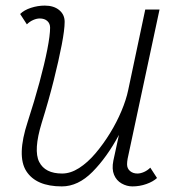

<svg xmlns="http://www.w3.org/2000/svg" viewBox="-20 -652 640 686"><path d="M76 -565 52 -602Q66 -616 90.5 -624Q115 -632 140 -632Q172 -632 191.5 -616Q211 -600 211 -574Q211 -546 200.5 -491.5Q190 -437 172 -365Q154 -293 129 -213Q99 -115 120 -73.5Q141 -32 202 -32Q232 -32 262.5 -51.5Q293 -71 321 -104Q349 -137 373 -176Q397 -215 414 -255.5Q431 -296 438 -330L499 -618H550L436 -85Q435 -80 434.5 -74.5Q434 -69 434 -65Q434 -50 444.5 -41Q455 -32 471 -32Q482 -32 494.5 -37.5Q507 -43 517 -53L541 -16Q527 -3 503 5.5Q479 14 453 14Q433 14 414.5 3.5Q396 -7 387.5 -27.5Q379 -48 385 -78L405 -170Q362 -90 310.5 -38Q259 14 201 14Q109 14 74 -40.5Q39 -95 79 -217Q103 -291 121 -357.5Q139 -424 149 -475Q159 -526 159 -553Q159 -568 149 -577Q139 -586 122 -586Q111 -586 98.5 -580.5Q86 -575 76 -565Z"/></svg>

Font: Victor Mono Thin
Style: Italic
Weight: 100
Italic angle: -12°
Monospace: yes
Designer: Rune Bjørnerås
Version: Version 1.561;gftools[0.9.30]